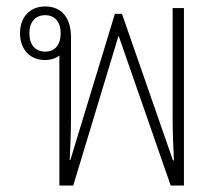

<svg xmlns="http://www.w3.org/2000/svg" viewBox="-20 -575 673 595"><path d="M164 0H207L347 -463H348L509 0H550V-550H515V-213C515 -162 517 -121 519 -78H516L358 -532H336L198 -79H196C198 -122 200 -163 200 -213V-459C200 -519 172 -555 120 -555C71 -555 42 -520 42 -472C42 -424 71 -389 119 -389C137 -389 153 -394 164 -403ZM120 -415C89 -415 71 -437 71 -472C71 -506 89 -528 120 -528C151 -528 168 -506 168 -472C168 -437 151 -415 120 -415Z"/></svg>

Font: Noto Sans Thai Looped SemiCondensed ExtraLight
Style: Regular
Weight: 200
Width: 4
Designer: Sasikarn Vongin, Ben Mitchell
Foundry: The Fontpad Ltd
Version: Version 1.001